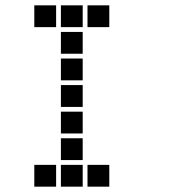

<svg xmlns="http://www.w3.org/2000/svg" viewBox="-20 -711 640 722"><path d="M110 -691Q109 -691 109 -691Q109 -691 109 -690V-610Q109 -609 109 -609Q109 -609 110 -609H190Q191 -609 191 -609Q191 -609 191 -610V-690Q191 -691 191 -691Q191 -691 190 -691ZM210 -691Q209 -691 209 -691Q209 -691 209 -690V-610Q209 -609 209 -609Q209 -609 210 -609H290Q291 -609 291 -609Q291 -609 291 -610V-690Q291 -691 291 -691Q291 -691 290 -691ZM310 -691Q309 -691 309 -691Q309 -691 309 -690V-610Q309 -609 309 -609Q309 -609 310 -609H390Q391 -609 391 -609Q391 -609 391 -610V-690Q391 -691 391 -691Q391 -691 390 -691ZM210 -591Q209 -591 209 -591Q209 -591 209 -590V-510Q209 -509 209 -509Q209 -509 210 -509H290Q291 -509 291 -509Q291 -509 291 -510V-590Q291 -591 291 -591Q291 -591 290 -591ZM210 -491Q209 -491 209 -491Q209 -491 209 -490V-410Q209 -409 209 -409Q209 -409 210 -409H290Q291 -409 291 -409Q291 -409 291 -410V-490Q291 -491 291 -491Q291 -491 290 -491ZM210 -391Q209 -391 209 -391Q209 -391 209 -390V-310Q209 -309 209 -309Q209 -309 210 -309H290Q291 -309 291 -309Q291 -309 291 -310V-390Q291 -391 291 -391Q291 -391 290 -391ZM210 -291Q209 -291 209 -291Q209 -291 209 -290V-210Q209 -209 209 -209Q209 -209 210 -209H290Q291 -209 291 -209Q291 -209 291 -210V-290Q291 -291 291 -291Q291 -291 290 -291ZM210 -191Q209 -191 209 -191Q209 -191 209 -190V-110Q209 -109 209 -109Q209 -109 210 -109H290Q291 -109 291 -109Q291 -109 291 -110V-190Q291 -191 291 -191Q291 -191 290 -191ZM110 -91Q109 -91 109 -91Q109 -91 109 -90V-10Q109 -9 109 -9Q109 -9 110 -9H190Q191 -9 191 -9Q191 -9 191 -10V-90Q191 -91 191 -91Q191 -91 190 -91ZM210 -91Q209 -91 209 -91Q209 -91 209 -90V-10Q209 -9 209 -9Q209 -9 210 -9H290Q291 -9 291 -9Q291 -9 291 -10V-90Q291 -91 291 -91Q291 -91 290 -91ZM310 -91Q309 -91 309 -91Q309 -91 309 -90V-10Q309 -9 309 -9Q309 -9 310 -9H390Q391 -9 391 -9Q391 -9 391 -10V-90Q391 -91 391 -91Q391 -91 390 -91Z"/></svg>

Font: Doto ExtraBold
Style: Regular
Weight: 800
Monospace: yes
Version: Version 1.000